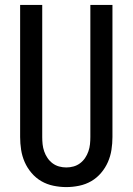

<svg xmlns="http://www.w3.org/2000/svg" viewBox="-20 -755 540 782"><path d="M250 7Q224 7 197.5 1.5Q171 -4 148.5 -17Q126 -30 108.5 -50.5Q91 -71 80.5 -95Q70 -119 66 -145Q62 -171 62 -197V-735H152V-197Q152 -182 153.5 -167.5Q155 -153 160 -138.5Q165 -124 173.5 -111.5Q182 -99 194 -90Q206 -81 220.5 -77Q235 -73 250 -73Q265 -73 279.5 -77Q294 -81 306 -90Q318 -99 326.5 -111.5Q335 -124 340 -138.5Q345 -153 346.5 -167.5Q348 -182 348 -197V-735H438V-197Q438 -171 434 -145Q430 -119 419.5 -95Q409 -71 391.5 -50.5Q374 -30 351.5 -17Q329 -4 302.5 1.5Q276 7 250 7Z"/></svg>

Font: Iosevka Fixed Medium
Style: Regular
Weight: 500
Monospace: yes
Designer: Belleve Invis
Foundry: Belleve Invis
Version: Version 32.3.0